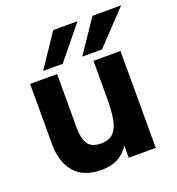

<svg xmlns="http://www.w3.org/2000/svg" viewBox="-129 -802 847 918"><g transform="rotate(-20 294.5 -343.0)"><path d="M51.5 -186.5V-493H189V-217.5Q189 -166.5 207.2 -137.8Q225.5 -109 275.5 -109Q318 -109 339.5 -134.2Q361 -159.5 367.5 -202Q374 -244.5 374 -313.5V-493H511.5V0H374V-62Q329 10.5 234 10.5Q142.5 10.5 97 -42.2Q51.5 -95 51.5 -186.5ZM443 -697H589L430.5 -530H330.5ZM243.5 -697H367L231 -530H131.5Z"/></g></svg>

Font: HK Grotesk ExtraBold
Style: Regular
Weight: 800
Designer: Alfredo Marco Pradil
Foundry: Hanken Design Co.
Version: Version 3.001